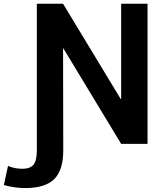

<svg xmlns="http://www.w3.org/2000/svg" viewBox="-113 -750 867 1001"><path d="M-92.8 214.8 -71.3 115.2Q-36.1 129.9 3.9 129.9Q43.9 129.9 61.5 108.9Q79.1 87.9 79.1 33.2V-730.5H215.8L516.6 -233.4H518.6V-730.5H656.2V0H518.6L217.8 -497.1H215.8L216.8 33.2Q216.8 137.7 169.4 184.1Q122.1 230.5 18.6 230.5Q-36.1 230.5 -92.8 214.8Z"/></svg>

Font: GenEi M Gothic v2 Bold
Style: Regular
Weight: 700
Version: Version 2.0